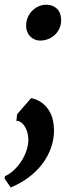

<svg xmlns="http://www.w3.org/2000/svg" viewBox="-33 -560 317 829"><path d="M41 -66.9 101.6 -136.7Q130.4 -129.9 149.4 -115Q168.5 -100.1 179.7 -81.1Q190.9 -62 195.6 -40.3Q200.2 -18.6 200.2 2Q200.2 43 186.5 80.3Q172.9 117.7 148.2 149.7Q123.5 181.6 89.1 207Q54.7 232.4 13.2 249.5L-13.2 210.9L-11.7 200.7Q8.8 191.9 27.1 174.6Q45.4 157.2 59.3 135.7Q73.2 114.3 81.3 90.1Q89.4 65.9 89.4 43Q89.4 26.9 85.2 12Q81.1 -2.9 74 -14.2Q66.9 -25.4 57.6 -32Q48.3 -38.6 37.6 -38.1ZM80.1 -454.6Q81.1 -473.6 88.9 -489.3Q96.7 -504.9 108.6 -516.1Q120.6 -527.3 135.5 -533.4Q150.4 -539.6 165.5 -539.6Q183.1 -539.6 195.8 -533.7Q208.5 -527.8 216.6 -518.3Q224.6 -508.8 228 -496.1Q231.4 -483.4 231 -469.7Q230 -449.2 221.7 -433.3Q213.4 -417.5 200.7 -406.7Q188 -396 172.4 -390.4Q156.7 -384.8 140.6 -384.8Q127.4 -384.8 116 -389.9Q104.5 -395 96.2 -404.1Q87.9 -413.1 83.5 -426Q79.1 -439 80.1 -454.6Z"/></svg>

Font: Brush Lettering One
Style: Bold Italic
Weight: 400
Italic angle: -7°
Designer: Eben Sorkin
Foundry: Eben Sorkin
Version: Version 1.001